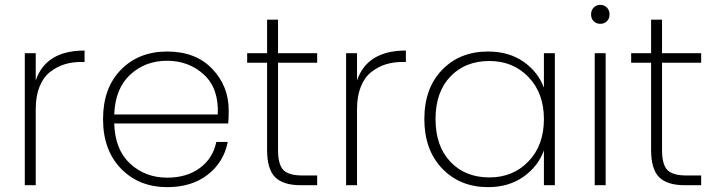

<svg xmlns="http://www.w3.org/2000/svg" viewBox="-20 -762 2942 790"><path d="M127 -313V0H82V-543H127V-431Q169 -554 328 -554V-507H313Q276 -507 244.5 -497Q213 -487 185.5 -465.5Q158 -444 142.5 -405Q127 -366 127 -313Z M667 -512Q578 -512 516 -455Q454 -398 450 -291H876Q881 -398 819 -455Q757 -512 667 -512ZM917 -178Q901 -95 835 -43.5Q769 8 668 8Q552 8 478 -68Q404 -144 404 -272Q404 -400 477.5 -475Q551 -550 668 -550Q785 -550 853 -479Q921 -408 921 -308Q921 -272 919 -254H450Q453 -146 515.5 -88.5Q578 -31 668 -31Q748 -31 802 -70.5Q856 -110 870 -178Z M1079 -145V-504H997V-543H1079V-681H1124V-543H1285V-504H1124V-145Q1124 -85 1146 -62.5Q1168 -40 1224 -40H1285V0H1217Q1145 0 1112 -33Q1079 -66 1079 -145Z M1449 -313V0H1404V-543H1449V-431Q1491 -554 1650 -554V-507H1635Q1598 -507 1566.5 -497Q1535 -487 1507.5 -465.5Q1480 -444 1464.5 -405Q1449 -366 1449 -313Z M1988 -550Q2074 -550 2134 -508Q2194 -466 2218 -401V-543H2263V0H2218V-143Q2194 -77 2133.5 -34.5Q2073 8 1988 8Q1873 8 1799.5 -68.5Q1726 -145 1726 -272Q1726 -399 1799 -474.5Q1872 -550 1988 -550ZM2218 -272Q2218 -379 2154.5 -445Q2091 -511 1994 -511Q1894 -511 1833 -447Q1772 -383 1772 -272Q1772 -161 1833 -96.5Q1894 -32 1994 -32Q2091 -32 2154.5 -98Q2218 -164 2218 -272Z M2427 0V-543H2472V0ZM2412 -703Q2412 -720 2423 -731Q2434 -742 2450 -742Q2466 -742 2477 -731Q2488 -720 2488 -703Q2488 -685 2477 -674.5Q2466 -664 2450 -664Q2434 -664 2423 -674.5Q2412 -685 2412 -703Z M2659 -145V-504H2577V-543H2659V-681H2704V-543H2865V-504H2704V-145Q2704 -85 2726 -62.5Q2748 -40 2804 -40H2865V0H2797Q2725 0 2692 -33Q2659 -66 2659 -145Z"/></svg>

Font: Poppins ExtraLight
Style: Regular
Weight: 275
Designer: Ninad Kale (Devanagari), Jonny Pinhorn (Latin)
Foundry: Indian Type Foundry
Version: Version 3.200;PS 1.000;hotconv 16.6.54;makeotf.lib2.5.65590